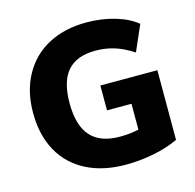

<svg xmlns="http://www.w3.org/2000/svg" viewBox="-105 -822 955 940"><g transform="rotate(-15 372.0 -352.5)"><path d="M688 -398V-45Q633 -19 563 -5Q493 9 420 9Q305 9 220.5 -34.5Q136 -78 91 -159.5Q46 -241 46 -353Q46 -462 91 -544Q136 -626 218.5 -670Q301 -714 412 -714Q489 -714 556.5 -694Q624 -674 666 -639L609 -509Q560 -541 515 -555Q470 -569 419 -569Q324 -569 277.5 -516Q231 -463 231 -353Q231 -240 279.5 -185.5Q328 -131 428 -131Q476 -131 523 -141V-272H399V-398Z"/></g></svg>

Font: wassup Sans
Style: Black
Weight: 900
Version: Version 2.001